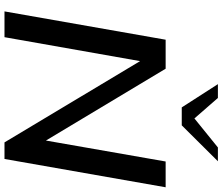

<svg xmlns="http://www.w3.org/2000/svg" viewBox="-86 -880 967 834"><g transform="rotate(90 397.0 -463.5)"><path d="M153 -700H279L591 -180L682 -700H794L671 0H599L246 -589L142 0H30ZM346 -927H406L495 -825L621 -927H681L525 -770H447Z"/></g></svg>

Font: Fahkwang Medium
Style: Italic
Weight: 500
Italic angle: -10°
Version: Version 1.000; ttfautohint (v1.6)